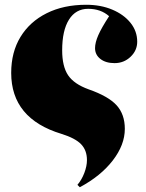

<svg xmlns="http://www.w3.org/2000/svg" viewBox="-20 -557 611 806"><path d="M315 229 305 219Q323 198 334 169Q345 140 345 115Q345 74 320.5 48.5Q296 23 238 5Q27 -59 27 -251Q27 -338 66 -402Q105 -466 176 -501.5Q247 -537 342 -537Q403 -537 451.5 -516.5Q500 -496 528 -461Q556 -426 556 -382Q556 -345 528 -318.5Q500 -292 461 -292Q424 -292 401.5 -309.5Q379 -327 379 -355Q379 -378 392.5 -409Q406 -440 438 -489Q403 -520 350 -520Q298 -520 269.5 -474.5Q241 -429 241 -346Q241 -278 266 -241Q291 -204 352 -182Q435 -153 469.5 -115Q504 -77 504 -16Q504 51 453.5 116.5Q403 182 315 229Z"/></svg>

Font: Literata 72pt Black
Style: Regular
Weight: 900
Designer: Latin by Veronika Burian and Jose Scaglione. Greek by Irene Vlachou. Cyrillic by Vera Evstafieva.
Foundry: TypeTogether
Version: Version 3.002